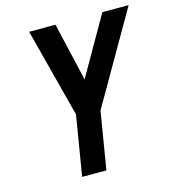

<svg xmlns="http://www.w3.org/2000/svg" viewBox="-109 -826 829 917"><g transform="rotate(-15 305.5 -367.5)"><path d="M184 0 233 -296 119 -735H249L316 -447L481 -735H611L351 -284L304 0Z"/></g></svg>

Font: Iosevka Aile Oblique
Style: Bold
Weight: 700
Italic angle: -9°
Designer: Belleve Invis
Foundry: Belleve Invis
Version: Version 31.1.0; ttfautohint (v1.8.4)